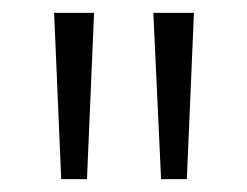

<svg xmlns="http://www.w3.org/2000/svg" viewBox="-20 -734 384 298"><path d="M126 -714H64L75 -456H115ZM281 -714H218L230 -456H270Z"/></svg>

Font: Noto Sans Lao Looped UI Cond Lt
Style: Regular
Weight: 300
Width: 3
Designer: Mark Frömberg, Ben Mitchell
Foundry: The Fontpad Ltd
Version: Version 1.001